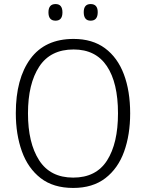

<svg xmlns="http://www.w3.org/2000/svg" viewBox="-20 -917 721 947"><path d="M622 -358Q622 -252 592 -169Q562 -86 499.5 -38Q437 10 341 10Q243 10 180.5 -38.5Q118 -87 88 -170.5Q58 -254 58 -359Q58 -529 130 -627Q202 -725 343 -725Q436 -725 498 -679Q560 -633 591 -550.5Q622 -468 622 -358ZM118 -358Q118 -212 173 -126.5Q228 -41 341 -41Q454 -41 508 -125.5Q562 -210 562 -358Q562 -509 507 -591Q452 -673 343 -673Q229 -673 173.5 -588.5Q118 -504 118 -358ZM219 -856Q219 -897 254 -897Q288 -897 288 -856Q288 -815 254 -815Q219 -815 219 -856ZM393 -857Q393 -897 427 -897Q462 -897 462 -857Q462 -815 427 -815Q393 -815 393 -857Z"/></svg>

Font: Noto Sans Gurmukhi SemiCondensed Light
Style: Regular
Weight: 300
Width: 4
Designer: Jelle Bosma - Monotype Design Team
Foundry: Monotype Imaging Inc.
Version: Version 2.004; ttfautohint (v1.8.4.7-5d5b)